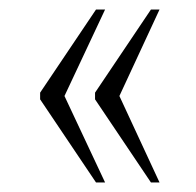

<svg xmlns="http://www.w3.org/2000/svg" viewBox="-20 -471 411 402"><path d="M296 -89H314L230 -270L314 -451H296L179 -277V-263ZM181 -89H200L115 -270L200 -451H181L64 -277V-263Z"/></svg>

Font: Noto Serif Armenian ExtraCondensed ExtraLight
Style: Regular
Weight: 200
Width: 2
Designer: Monotype Design Team
Foundry: Monotype Imaging Inc.
Version: Version 2.008